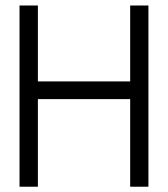

<svg xmlns="http://www.w3.org/2000/svg" viewBox="-20 -708 625 715"><path d="M532.7 -12.7H464.8V-338.9H121.1V-12.7H52.7V-687.5H121.1V-404.8H464.8V-687.5H532.7Z"/></svg>

Font: Kawthoolei
Style: Regular
Weight: 400
Designer: Moe Zed
Foundry: Moe Zed
Version: Version 1.000;July 10, 2024;FontCreator 14.0.0.2901 32-bit